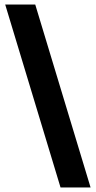

<svg xmlns="http://www.w3.org/2000/svg" viewBox="-20 -775 424 850"><path d="M248 55 3 -755H136L381 55Z"/></svg>

Font: Outfit-Bold
Style: Bold
Weight: 700
Designer: Rodrigo Fuenzalida
Foundry: fragTYPE
Version: Version 1.000